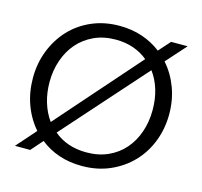

<svg xmlns="http://www.w3.org/2000/svg" viewBox="-99 -768 932 886"><g transform="rotate(15 367.5 -325.0)"><path d="M693 -325Q693 -256 669.5 -195Q646 -134 602.5 -88.5Q559 -43 498.5 -16.5Q438 10 365 10Q305 10 255 -7Q205 -24 165 -56L116 0H43L125 -93Q85 -139 63.5 -198Q42 -257 42 -325Q42 -395 66 -456Q90 -517 132.5 -562.5Q175 -608 235 -634Q295 -660 367 -660Q426 -660 476 -643Q526 -626 566 -595L615 -650H694L609 -555Q649 -510 671 -451Q693 -392 693 -325ZM614 -324Q614 -376 600.5 -420.5Q587 -465 561 -500L213 -109Q275 -56 369 -56Q426 -56 471.5 -76.5Q517 -97 548.5 -133Q580 -169 597 -218Q614 -267 614 -324ZM121 -326Q121 -275 134.5 -230Q148 -185 174 -149L520 -542Q490 -567 451.5 -580.5Q413 -594 367 -594Q309 -594 263.5 -573Q218 -552 186.5 -516Q155 -480 138 -431Q121 -382 121 -326Z"/></g></svg>

Font: Zilla Slab Regular
Style: Regular
Weight: 400
Designer: Typotheque.com
Foundry: Typotheque type foundry
Version: Version 1.0; 2017